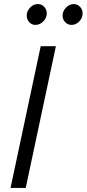

<svg xmlns="http://www.w3.org/2000/svg" viewBox="-20 -928 428 948"><path d="M32 0ZM32 0 181 -700H256L107 0ZM155 -805Q137 -805 124.5 -818.5Q112 -832 112 -851Q112 -873 128.5 -890.5Q145 -908 167 -908Q185 -908 198 -894.5Q211 -881 211 -862Q211 -840 194 -822.5Q177 -805 155 -805ZM333 -805Q315 -805 302 -818.5Q289 -832 289 -851Q289 -873 306 -890.5Q323 -908 344 -908Q362 -908 375 -894.5Q388 -881 388 -862Q388 -840 371.5 -822.5Q355 -805 333 -805Z"/></svg>

Font: Red Hat Text
Style: Italic
Weight: 400
Italic angle: -12°
Designer: Pentagram / MCKL
Foundry: Pentagram / MCKL
Version: Version 1.005; Red Hat Text Italic